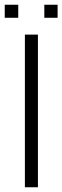

<svg xmlns="http://www.w3.org/2000/svg" viewBox="-30 -790 263 810"><path d="M-10 -715V-770H47V-715ZM157 -715V-770H213V-715ZM75 0V-644H130V0Z"/></svg>

Font: Kanit ExtraLight
Style: Regular
Weight: 275
Designer: Katatrad Team
Foundry: CadsonDemak
Version: Version 2.000; ttfautohint (v1.8.3)